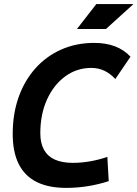

<svg xmlns="http://www.w3.org/2000/svg" viewBox="-20 -914 676 944"><path d="M305.2 9.8Q217.6 9.8 159.3 -19.8Q101 -49.3 71.7 -108.2Q42.5 -167 42.5 -255.4Q42.5 -354.5 71.6 -436.5Q100.8 -518.6 154.2 -578.1Q207.5 -637.7 281.1 -670.4Q354.6 -703.1 443.4 -703.1Q558.1 -703.1 621.6 -635.3L546.9 -525.4Q497.2 -580.1 429.2 -580.1Q357.2 -580.1 300.4 -538.3Q243.5 -496.5 210.9 -424.1Q178.2 -351.6 178.2 -258.8Q178.2 -210.3 196.2 -177.9Q214.1 -145.5 249.5 -129.4Q285 -113.3 337.9 -113.3Q421.4 -113.3 507.8 -142.6L514.6 -23.4Q411.6 9.8 305.2 9.8ZM358.4 -771.5 453.6 -894H636.2L501 -771.5Z"/></svg>

Font: Cascadia Code PL
Style: Italic
Weight: 400
Italic angle: -10°
Monospace: yes
Designer: Aaron Bell
Foundry: Saja Typeworks
Version: Version 2404.023